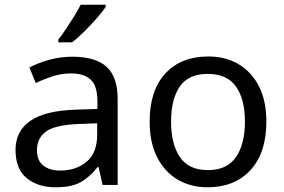

<svg xmlns="http://www.w3.org/2000/svg" viewBox="-20 -786 1206 816"><path d="M288 -545Q386 -545 433 -502Q480 -459 480 -365V0H416L399 -76H395Q360 -32 321.5 -11Q283 10 215 10Q142 10 94 -28.5Q46 -67 46 -149Q46 -229 109 -272.5Q172 -316 303 -320L394 -323V-355Q394 -422 365 -448Q336 -474 283 -474Q241 -474 203 -461.5Q165 -449 132 -433L105 -499Q140 -518 188 -531.5Q236 -545 288 -545ZM314 -259Q214 -255 175.5 -227Q137 -199 137 -148Q137 -103 164.5 -82Q192 -61 235 -61Q303 -61 348 -98.5Q393 -136 393 -214V-262ZM429 -756Q417 -738 392 -709.5Q367 -681 338.5 -652.5Q310 -624 286 -606H228V-618Q243 -637 260.5 -663Q278 -689 295 -716.5Q312 -744 323 -766H429Z M1112 -269Q1112 -136 1044.5 -63Q977 10 862 10Q791 10 735.5 -22.5Q680 -55 648 -117.5Q616 -180 616 -269Q616 -402 683 -474Q750 -546 865 -546Q938 -546 993.5 -513.5Q1049 -481 1080.5 -419.5Q1112 -358 1112 -269ZM707 -269Q707 -174 744.5 -118.5Q782 -63 864 -63Q945 -63 983 -118.5Q1021 -174 1021 -269Q1021 -364 983 -418Q945 -472 863 -472Q781 -472 744 -418Q707 -364 707 -269Z"/></svg>

Font: RS Noto Sans
Style: Regular
Weight: 400
Designer: Monotype Design Team
Foundry: Monotype Imaging Inc.
Version: Version 3.10